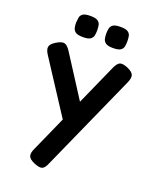

<svg xmlns="http://www.w3.org/2000/svg" viewBox="-163 -774 869 1083"><g transform="rotate(20 271.5 -233.0)"><path d="M176 207Q144 193 139 175.5Q134 158 148 129L406 -449Q420 -481 436 -487.5Q452 -494 485 -480Q516 -466 521.5 -449Q527 -432 514 -403L254 178Q241 210 225 215.5Q209 221 176 207ZM269 -38 38 -393Q20 -420 23.5 -438Q27 -456 55 -473Q86 -492 103.5 -488Q121 -484 139 -456L322 -171ZM369 -556Q338 -556 325 -565.5Q312 -575 309 -590Q306 -605 306 -620Q306 -636 309 -650.5Q312 -665 325 -674Q338 -683 370 -683Q402 -683 415 -673.5Q428 -664 430.5 -649.5Q433 -635 433 -619Q433 -604 430.5 -589.5Q428 -575 415 -565.5Q402 -556 369 -556ZM189 -556Q157 -556 144 -565.5Q131 -575 128 -590Q125 -605 125 -620Q126 -636 128.5 -650.5Q131 -665 144 -674Q157 -683 189 -683Q221 -683 234 -673.5Q247 -664 249.5 -649.5Q252 -635 252 -619Q252 -604 249.5 -589.5Q247 -575 234 -565.5Q221 -556 189 -556Z"/></g></svg>

Font: Fredoka Light Medium
Style: Regular
Weight: 500
Version: Version 2.001